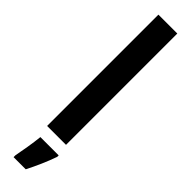

<svg xmlns="http://www.w3.org/2000/svg" viewBox="-339 -733 927 927"><g transform="rotate(45 125.0 -269.5)"><path d="M189 0V-760H60V0ZM200 71V61H75C71 104 59 173 52 208V221H135C159 174 183 120 200 71Z"/></g></svg>

Font: Noto Sans Gurmukhi UI ExtraCondensed
Style: Bold
Weight: 700
Width: 2
Designer: Jelle Bosma - Monotype Design Team
Foundry: Monotype Imaging Inc.
Version: Version 2.004